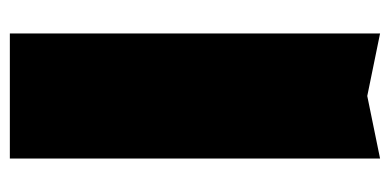

<svg xmlns="http://www.w3.org/2000/svg" viewBox="-221 -406 792 390"><g transform="rotate(90 175.0 -211.0)"><path d="M48 -587 175 -561 302 -587V165H48Z"/></g></svg>

Font: Unbounded Black
Style: Regular
Weight: 900
Designer: Luke Prowse, Jean-Baptiste Morizot, Fátima Lázaro, Florian Runge
Foundry: NaN
Version: Version 1.701;gftools[0.9.28.dev5+ged2979d]